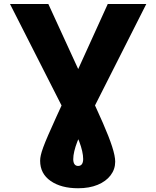

<svg xmlns="http://www.w3.org/2000/svg" viewBox="-20 -748 801 983"><path d="M31.2 -727.5H227.5L429.2 -288.1Q475.1 -190.9 506.6 -118.9Q538.1 -46.9 554 2.2Q569.8 51.3 569.8 79.6Q569.8 118.7 546.1 149.7Q522.5 180.7 480 198.2Q437.5 215.8 379.9 215.8Q293 215.8 239.3 178.5Q185.5 141.1 185.5 75.2Q185.5 62 189 46.4Q192.4 30.8 201.4 6.1Q210.4 -18.6 226.8 -56.4Q243.2 -94.2 269 -150.9Q294.9 -207.5 332.5 -289.1L531.7 -727.5H729L399.4 -75.7Q385.7 -48.3 375.7 -22.5Q365.7 3.4 360.4 26.1Q355 48.8 355 66.9Q355 83.5 361.3 92.5Q367.7 101.6 379.9 101.6Q392.6 101.6 399.2 92.5Q405.8 83.5 405.8 65.9Q405.8 47.9 400.6 25.1Q395.5 2.4 385.7 -23.4Q376 -49.3 362.3 -75.7Z"/></svg>

Font: Inter 28pt ExtraBold
Style: Regular
Weight: 800
Designer: Rasmus Andersson
Foundry: rsms
Version: Version 4.001;git-66647c0bb